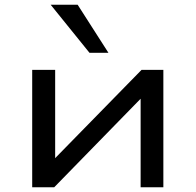

<svg xmlns="http://www.w3.org/2000/svg" viewBox="-20 -791 826 811"><path d="M116 0V-496H213V-120H210L578 -496H670V0H574V-377H577L209 0ZM358 -568 194 -771H308L438 -568Z"/></svg>

Font: Nunito Sans 7pt Expanded
Style: Regular
Weight: 400
Width: 7
Designer: Vernon Adams
Foundry: Vernon Adams
Version: Version 3.101;gftools[0.9.27]